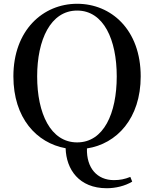

<svg xmlns="http://www.w3.org/2000/svg" viewBox="-20 -773 817 1018"><path d="M389 -18C248 -18 177 -172 177 -368C177 -562 248 -717 389 -717C530 -717 599 -562 599 -368C599 -172 530 -18 389 -18ZM546 225C593 225 643 213 681 190L671 165C641 177 616 182 584 182C495 182 438 118 441 14C599 -10 726 -145 726 -368C726 -615 570 -753 389 -753C208 -753 51 -613 51 -368C51 -147 174 -15 328 13C331 125 399 225 546 225Z"/></svg>

Font: Noto Serif CJK SC SemiBold
Style: Regular
Weight: 600
Designer: Ryoko NISHIZUKA 西塚涼子 (kana & ideographs); Frank Grießhammer (Latin, Greek & Cyrillic); Wenlong ZHANG 张文龙 (bopomofo); San
Foundry: Adobe
Version: Version 2.001;hotconv 1.1.0;makeotfexe 2.6.0